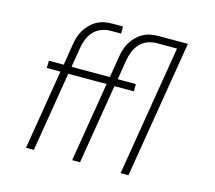

<svg xmlns="http://www.w3.org/2000/svg" viewBox="-104 -863 1109 992"><g transform="rotate(15 450.0 -367.5)"><path d="M114 0 184 -426H111L112 -465H191L209 -575Q212 -596 218 -616Q224 -636 235 -655Q246 -674 262 -690Q278 -706 297 -716.5Q316 -727 336.5 -731Q357 -735 377 -735H436V-697H378Q354 -697 330 -687.5Q306 -678 289 -659Q272 -640 263 -616.5Q254 -593 250 -569L233 -465H389L388 -426H226L156 0ZM361 0 431 -426H358L359 -465H438L456 -575Q459 -596 465 -616Q471 -636 482 -655Q493 -674 509 -690Q525 -706 544 -716.5Q563 -727 583.5 -731Q604 -735 624 -735H683V-697H625Q601 -697 577 -687.5Q553 -678 536 -659Q519 -640 510 -616.5Q501 -593 497 -569L480 -465H577V-426H473L403 0ZM620 0 735 -697H622V-735H783L662 0Z"/></g></svg>

Font: Iosevka Aile XLt Obl
Style: Regular
Weight: 200
Italic angle: -9°
Designer: Belleve Invis
Foundry: Belleve Invis
Version: Version 31.1.0; ttfautohint (v1.8.4)